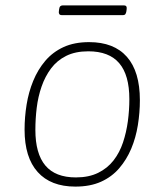

<svg xmlns="http://www.w3.org/2000/svg" viewBox="-20 -685 609 711"><path d="M259 6Q168 6 119.5 -48Q71 -102 71 -205Q71 -251 78.5 -297.5Q86 -344 103 -385.5Q120 -427 147.5 -459.5Q175 -492 215 -510.5Q255 -529 310 -529Q402 -529 450 -474.5Q498 -420 498 -314Q498 -268 490.5 -221.5Q483 -175 466 -134.5Q449 -94 421.5 -62Q394 -30 354 -12Q314 6 259 6ZM261 -28Q309 -28 343.5 -45Q378 -62 400.5 -91Q423 -120 435.5 -157.5Q448 -195 453.5 -236Q459 -277 459 -318Q459 -407 421.5 -451Q384 -495 307 -495Q259 -495 225 -478Q191 -461 169 -431.5Q147 -402 134 -364.5Q121 -327 116 -286Q111 -245 111 -204Q111 -116 148 -72Q185 -28 261 -28ZM209 -629Q202 -629 199.5 -633Q197 -637 198 -643L199 -651Q200 -659 203.5 -662Q207 -665 212 -665H438Q446 -665 448 -661Q450 -657 449 -651L448 -643Q447 -637 444.5 -633Q442 -629 435 -629Z"/></svg>

Font: Asap Thin
Style: Italic
Weight: 250
Italic angle: -6°
Designer: Pablo Cosgaya
Foundry: Omnibus-Type
Version: Version 3.001